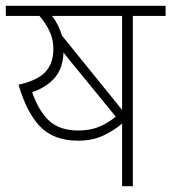

<svg xmlns="http://www.w3.org/2000/svg" viewBox="-20 -642 591 662"><path d="M438 -587V0H401V-216Q376 -194 338 -175.5Q300 -157 249 -157Q166 -157 119 -205Q72 -253 44 -350Q108 -364 136 -393.5Q164 -423 164 -473Q164 -507 150.5 -535Q137 -563 116 -587H0V-622H551V-587ZM401 -587H160Q184 -554 193 -520L401 -263ZM249 -399Q233 -418 221 -433Q209 -448 199 -461Q197 -406 168.5 -373.5Q140 -341 91 -324Q113 -260 149 -226Q185 -192 251 -192Q291 -192 323 -205.5Q355 -219 379 -240Z"/></svg>

Font: Noto Sans ExtraLight
Style: Regular
Weight: 200
Designer: Monotype Design Team
Foundry: Monotype Imaging Inc.
Version: Version 2.007